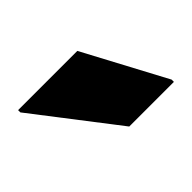

<svg xmlns="http://www.w3.org/2000/svg" viewBox="-48 -795 298 298"><g transform="rotate(-45 101.0 -646.0)"><path d="M104 -576 0 -711V-716H130L202 -581V-576Z"/></g></svg>

Font: Saira Semi Condensed SemiBold
Style: Regular
Weight: 600
Width: 4
Designer: Hector Gatti with collaboration of the Omnibus-Type team
Foundry: Omnibus-Type
Version: Version 1.001; ttfautohint (v1.8)